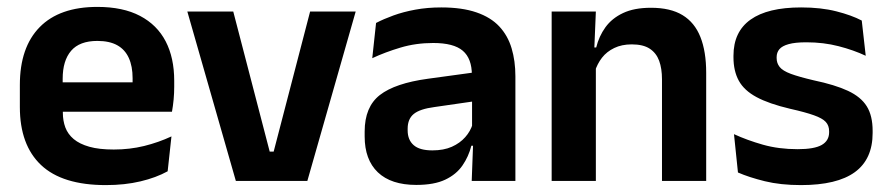

<svg xmlns="http://www.w3.org/2000/svg" viewBox="-20 -524 2573 556"><path d="M286.5 12Q160.5 12 99 -46Q37.5 -104 37.5 -214V-278Q37.5 -387 95 -445.5Q152.5 -504 262 -504Q336 -504 385.5 -478Q435 -452 459.8 -404.2Q484.5 -356.5 484.5 -290V-272.5Q484.5 -254.5 482.8 -235.8Q481 -217 478 -200.5H362Q363.5 -228 363.8 -252.8Q364 -277.5 364 -297.5Q364 -332 353 -356.2Q342 -380.5 319.5 -393Q297 -405.5 262 -405.5Q210.5 -405.5 186 -377Q161.5 -348.5 161.5 -296V-250.5L162 -236V-197.5Q162 -174.5 169.2 -155Q176.5 -135.5 193.5 -121.2Q210.5 -107 238.8 -99Q267 -91 309.5 -91Q355.5 -91 397.2 -101.2Q439 -111.5 476.5 -129L465.5 -28Q432 -9.5 386.8 1.2Q341.5 12 286.5 12ZM452 -200.5H105.5V-285.5H452Z M761 -85H772.5L878 -490.5H1010L870 0H663L522.5 -490.5H655.5Z M1472.5 0H1346L1350.5 -120L1347 -131V-284.5L1346.5 -306.5Q1346.5 -354.5 1320.2 -377Q1294 -399.5 1234.5 -399.5Q1184 -399.5 1139.8 -386.2Q1095.5 -373 1058 -355.5L1069 -457.5Q1091 -469 1119.2 -479.2Q1147.5 -489.5 1182.5 -496Q1217.5 -502.5 1258 -502.5Q1318 -502.5 1359.5 -488.2Q1401 -474 1425.8 -447.5Q1450.5 -421 1461.5 -384.2Q1472.5 -347.5 1472.5 -303ZM1185.5 11.5Q1112.5 11.5 1074.2 -25Q1036 -61.5 1036 -129V-143Q1036 -214.5 1080 -248.8Q1124 -283 1219.5 -296L1358.5 -315L1366 -232.5L1238 -214Q1196 -208.5 1178.2 -194Q1160.5 -179.5 1160.5 -151.5V-146.5Q1160.5 -119 1177.8 -103.8Q1195 -88.5 1232 -88.5Q1265 -88.5 1288.5 -99Q1312 -109.5 1327.2 -126.8Q1342.5 -144 1349 -165.5L1367 -102H1345Q1337 -70.5 1319.2 -44.8Q1301.5 -19 1269.5 -3.8Q1237.5 11.5 1185.5 11.5Z M2025 0H1897V-294.5Q1897 -325.5 1888.8 -348Q1880.5 -370.5 1861.5 -383Q1842.5 -395.5 1809.5 -395.5Q1780.5 -395.5 1758.8 -385Q1737 -374.5 1723.2 -356.8Q1709.5 -339 1702.5 -316.5L1682.5 -386.5H1706.5Q1714.5 -419 1733.2 -445Q1752 -471 1784.2 -486.2Q1816.5 -501.5 1865 -501.5Q1921.5 -501.5 1956.5 -480.2Q1991.5 -459 2008.2 -417Q2025 -375 2025 -313ZM1705.5 0H1577.5V-490.5H1705.5L1700.5 -371L1705.5 -360.5Z M2299.5 12Q2240.5 12 2194.8 0.8Q2149 -10.5 2117 -24.5L2105.5 -135.5Q2143.5 -118 2189.2 -105Q2235 -92 2290 -92Q2338 -92 2359.5 -104.2Q2381 -116.5 2381 -141V-144Q2381 -160.5 2371.2 -171Q2361.5 -181.5 2337 -190.2Q2312.5 -199 2268 -209Q2206.5 -223.5 2170.8 -242.8Q2135 -262 2119.5 -290.2Q2104 -318.5 2104 -358V-362.5Q2104 -432 2153.5 -467.2Q2203 -502.5 2300 -502.5Q2357.5 -502.5 2401.8 -491.2Q2446 -480 2475.5 -464.5L2487 -362.5Q2452 -379 2408.5 -390.2Q2365 -401.5 2315 -401.5Q2282.5 -401.5 2263.8 -396.2Q2245 -391 2237 -381.5Q2229 -372 2229 -358.5V-356Q2229 -341 2237.8 -330Q2246.5 -319 2270 -310.2Q2293.5 -301.5 2336 -291.5Q2398 -278.5 2435.5 -261Q2473 -243.5 2490 -216.2Q2507 -189 2507 -145V-139Q2507 -63 2455.5 -25.5Q2404 12 2299.5 12Z"/></svg>

Font: Anek Devanagari Medium SemiBold
Style: Regular
Weight: 600
Version: Version 1.003